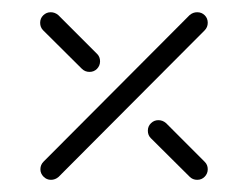

<svg xmlns="http://www.w3.org/2000/svg" viewBox="-20 -418 410 317"><path d="M224.1 -202.2Q224.1 -209.6 229.3 -214.6Q234.4 -219.6 241.5 -219.6Q248.5 -219.6 254.1 -214.8L318.1 -150.7Q323 -145.9 323 -138.5Q323 -131.5 318 -126.3Q313 -121.1 305.6 -121.1Q298.1 -121.1 293 -126.3L228.9 -190Q224.1 -194.8 224.1 -202.2ZM64.1 -121.1Q57 -121.1 51.9 -126.3Q46.7 -131.5 46.7 -138.5Q46.7 -145.9 51.9 -151.1L293 -393Q298.5 -397.8 305.6 -397.8Q313 -397.8 318 -392.8Q323 -387.8 323 -380.4Q323 -373 317.8 -367.8L76.7 -125.9Q71.1 -121.1 64.1 -121.1ZM46.3 -380.4Q46.3 -387.8 51.5 -392.8Q56.7 -397.8 63.7 -397.8Q70.7 -397.8 76.3 -393L140.4 -328.9Q145.2 -324.1 145.2 -316.7Q145.2 -309.6 140.2 -304.4Q135.2 -299.3 127.8 -299.3Q120.4 -299.3 115.2 -304.4L51.1 -368.1Q46.3 -373 46.3 -380.4Z"/></svg>

Font: 26F Galaxy Sans Light
Style: Regular
Weight: 300
Designer: C₂₉H₂₅N₃O₅
Version: Version 1.100